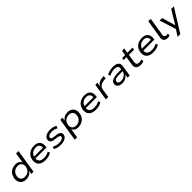

<svg xmlns="http://www.w3.org/2000/svg" viewBox="626 -2939 5354 5354"><g transform="rotate(-45 3303.0 -262.5)"><path d="M284 9Q202 9 148.5 -28Q95 -65 75 -129Q55 -193 72 -276Q88 -349 130 -400.5Q172 -452 233 -478.5Q294 -505 367 -505Q437 -505 483.5 -474.5Q530 -444 544 -395H545L594 -705H689L577 0H491L508 -110H507Q485 -69 450 -43Q415 -17 372.5 -4Q330 9 284 9ZM311 -68Q365 -68 408 -87.5Q451 -107 480.5 -144.5Q510 -182 522 -235Q540 -321 500.5 -375Q461 -429 375 -429Q322 -429 278.5 -409Q235 -389 205.5 -351.5Q176 -314 164 -261Q146 -174 185 -121Q224 -68 311 -68Z M1048 9Q949 9 885.5 -25Q822 -59 797.5 -122.5Q773 -186 790 -273Q805 -345 847 -397Q889 -449 953.5 -477Q1018 -505 1100 -505Q1179 -505 1231 -475.5Q1283 -446 1305 -389.5Q1327 -333 1315 -251L1312 -224H853L863 -289H1262L1236 -266Q1245 -323 1230.5 -361Q1216 -399 1181.5 -418Q1147 -437 1095 -437Q1041 -437 996 -416Q951 -395 920.5 -355.5Q890 -316 881 -261L879 -249Q868 -189 885.5 -148Q903 -107 946.5 -86Q990 -65 1057 -65Q1106 -65 1157 -77Q1208 -89 1253 -117L1279 -54Q1234 -22 1171.5 -6.5Q1109 9 1048 9Z M1649 9Q1577 9 1516.5 -7Q1456 -23 1424 -52L1456 -117Q1480 -98 1512.5 -86Q1545 -74 1582 -68Q1619 -62 1655 -62Q1723 -62 1766 -82Q1809 -102 1816 -135Q1821 -164 1803 -181Q1785 -198 1735 -206L1613 -222Q1536 -233 1504.5 -268.5Q1473 -304 1485 -370Q1494 -410 1526 -440Q1558 -470 1610.5 -487.5Q1663 -505 1732 -505Q1774 -505 1814 -498Q1854 -491 1886.5 -478Q1919 -465 1936 -445L1901 -382Q1870 -409 1821 -421.5Q1772 -434 1723 -434Q1656 -434 1617.5 -413Q1579 -392 1572 -361Q1566 -331 1583.5 -314Q1601 -297 1648 -290L1765 -274Q1847 -261 1881 -226.5Q1915 -192 1902 -125Q1893 -85 1859 -54.5Q1825 -24 1771.5 -7.5Q1718 9 1649 9Z M2021 180 2129 -496H2216L2199 -386Q2221 -428 2256 -454.5Q2291 -481 2333.5 -493Q2376 -505 2421 -505Q2504 -505 2556.5 -468.5Q2609 -432 2629.5 -368.5Q2650 -305 2634 -222Q2619 -148 2577 -97Q2535 -46 2474 -18.5Q2413 9 2338 9Q2267 9 2221.5 -21.5Q2176 -52 2162 -102H2161L2116 180ZM2330 -68Q2384 -68 2427.5 -88Q2471 -108 2501 -145.5Q2531 -183 2542 -236Q2559 -322 2520 -375.5Q2481 -429 2394 -429Q2342 -429 2298.5 -409.5Q2255 -390 2225.5 -352.5Q2196 -315 2184 -262Q2167 -175 2206 -121.5Q2245 -68 2330 -68Z M3035 9Q2936 9 2872.5 -25Q2809 -59 2784.5 -122.5Q2760 -186 2777 -273Q2792 -345 2834 -397Q2876 -449 2940.5 -477Q3005 -505 3087 -505Q3166 -505 3218 -475.5Q3270 -446 3292 -389.5Q3314 -333 3302 -251L3299 -224H2840L2850 -289H3249L3223 -266Q3232 -323 3217.5 -361Q3203 -399 3168.5 -418Q3134 -437 3082 -437Q3028 -437 2983 -416Q2938 -395 2907.5 -355.5Q2877 -316 2868 -261L2866 -249Q2855 -189 2872.5 -148Q2890 -107 2933.5 -86Q2977 -65 3044 -65Q3093 -65 3144 -77Q3195 -89 3240 -117L3266 -54Q3221 -22 3158.5 -6.5Q3096 9 3035 9Z M3430 0 3509 -496H3594L3576 -381H3578Q3610 -438 3668.5 -469Q3727 -500 3797 -503L3846 -506L3840 -419L3760 -412Q3708 -408 3667 -389Q3626 -370 3600.5 -339.5Q3575 -309 3568 -271L3525 0Z M4076 9Q4012 9 3969 -12.5Q3926 -34 3907 -71Q3888 -108 3897 -154Q3907 -203 3946 -232.5Q3985 -262 4057.5 -276Q4130 -290 4242 -290H4340L4331 -228H4232Q4150 -228 4099 -221.5Q4048 -215 4022 -197.5Q3996 -180 3990 -147Q3982 -108 4012 -85.5Q4042 -63 4100 -63Q4151 -63 4196.5 -83Q4242 -103 4273 -137Q4304 -171 4310 -211L4327 -316Q4337 -378 4303 -405.5Q4269 -433 4196 -433Q4146 -433 4092.5 -420Q4039 -407 3985 -378L3961 -445Q3999 -464 4041 -477.5Q4083 -491 4126.5 -498Q4170 -505 4212 -505Q4285 -505 4335 -485.5Q4385 -466 4407.5 -423Q4430 -380 4419 -309L4369 0H4287L4304 -109Q4283 -77 4249.5 -50Q4216 -23 4172.5 -7Q4129 9 4076 9Z M4796 9Q4733 9 4692.5 -12.5Q4652 -34 4636.5 -75.5Q4621 -117 4630 -177L4669 -425H4557L4568 -496H4684L4708 -642H4797L4774 -496H4978L4967 -425H4763L4724 -185Q4715 -122 4740 -95.5Q4765 -69 4824 -69Q4850 -69 4874 -73Q4898 -77 4922 -87L4923 -16Q4897 -3 4864 3Q4831 9 4796 9Z M5302 9Q5203 9 5139.5 -25Q5076 -59 5051.5 -122.5Q5027 -186 5044 -273Q5059 -345 5101 -397Q5143 -449 5207.5 -477Q5272 -505 5354 -505Q5433 -505 5485 -475.5Q5537 -446 5559 -389.5Q5581 -333 5569 -251L5566 -224H5107L5117 -289H5516L5490 -266Q5499 -323 5484.5 -361Q5470 -399 5435.5 -418Q5401 -437 5349 -437Q5295 -437 5250 -416Q5205 -395 5174.5 -355.5Q5144 -316 5135 -261L5133 -249Q5122 -189 5139.5 -148Q5157 -107 5200.5 -86Q5244 -65 5311 -65Q5360 -65 5411 -77Q5462 -89 5507 -117L5533 -54Q5488 -22 5425.5 -6.5Q5363 9 5302 9Z M5860 9Q5781 9 5744.5 -34Q5708 -77 5720 -152L5808 -705H5903L5817 -164Q5813 -136 5819.5 -114.5Q5826 -93 5844 -81Q5862 -69 5889 -69Q5904 -69 5921 -71Q5938 -73 5953 -76L5944 -2Q5923 3 5903.5 6Q5884 9 5860 9Z M6078 180 6209 -23 6210 29 6045 -496H6144L6260 -96H6261L6502 -496H6606L6184 180Z"/></g></svg>

Font: Nunito Sans 7pt SemiExpanded
Style: Italic
Weight: 400
Width: 6
Italic angle: -9°
Designer: Vernon Adams
Foundry: Vernon Adams
Version: Version 3.101;gftools[0.9.27]